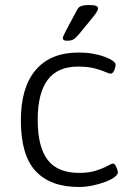

<svg xmlns="http://www.w3.org/2000/svg" viewBox="-20 -738 525 764"><path d="M293 6Q181 6 122 -57Q63 -120 63 -259Q63 -390 122 -459.5Q181 -529 293 -529Q322 -529 348.5 -524.5Q375 -520 395.5 -512.5Q416 -505 428 -496.5Q440 -488 440 -480Q440 -475 437.5 -466Q435 -457 430.5 -451Q426 -445 420 -445Q414 -445 398.5 -452Q383 -459 356.5 -466Q330 -473 290 -473Q209 -473 169.5 -420Q130 -367 130 -261Q130 -154 169.5 -102Q209 -50 295 -50Q334 -50 362 -59Q390 -68 407 -77.5Q424 -87 429 -87Q435 -87 439 -80.5Q443 -74 446 -65.5Q449 -57 449 -52Q449 -43 435.5 -33Q422 -23 399.5 -14.5Q377 -6 349.5 0Q322 6 293 6ZM246 -576Q238 -576 234 -578.5Q230 -581 230 -586Q230 -591 233.5 -597.5Q237 -604 242 -615L283 -692Q288 -702 293 -707.5Q298 -713 308 -715.5Q318 -718 334 -718Q352 -718 361 -715Q370 -712 370 -705Q370 -698 363 -687.5Q356 -677 342 -660L291 -598Q283 -589 276.5 -584Q270 -579 263 -577.5Q256 -576 246 -576Z"/></svg>

Font: Asap Light
Style: Regular
Weight: 300
Designer: Pablo Cosgaya
Foundry: Omnibus-Type
Version: Version 3.001